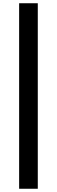

<svg xmlns="http://www.w3.org/2000/svg" viewBox="-20 -878 351 1184"><path d="M98 286V-858H213V286Z"/></svg>

Font: Noto Sans TC Thin Black
Style: Regular
Weight: 900
Version: Version 2.004-H2;hotconv 1.0.118;makeotfexe 2.5.65603